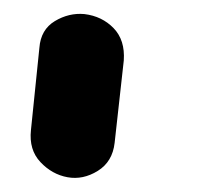

<svg xmlns="http://www.w3.org/2000/svg" viewBox="-20 -132 304 273"><path d="M76 120Q54 116 37.5 98.5Q21 81 24 53L36 -64Q38 -90 58 -102Q78 -114 100 -112Q125 -109 141.5 -92Q158 -75 156 -46L143 71Q140 98 119 111Q98 124 76 120Z"/></svg>

Font: Edu NSW ACT Foundation
Style: Bold
Weight: 700
Version: Version 1.003